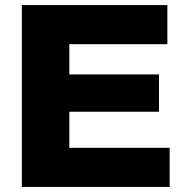

<svg xmlns="http://www.w3.org/2000/svg" viewBox="-20 -736 728 756"><path d="M639 -716V-562H253V-443H606V-296H253V-154H648V0H66V-716Z"/></svg>

Font: Almarai ExtraBold
Style: Regular
Weight: 800
Designer: Boutros International 2019
Foundry: Created by Boutros International 2019
Version: Version 1.10